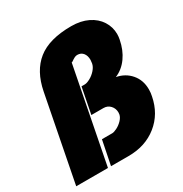

<svg xmlns="http://www.w3.org/2000/svg" viewBox="-168 -800 879 922"><g transform="rotate(-30 271.0 -339.0)"><path d="M354 -678Q407 -678 446 -659Q485 -640 506 -607Q527 -574 527 -535Q527 -521 524 -506Q514 -453 486.5 -414.5Q459 -376 418 -359Q466 -350 496 -315Q526 -280 526 -229Q526 -209 522 -192Q505 -104 440 -52Q375 0 282 0H184L211 -134H268Q278 -134 295 -142.5Q312 -151 326 -165.5Q340 -180 343 -195Q344 -199 344 -206Q344 -228 329.5 -244Q315 -260 292 -260H225L253 -403H271Q283 -403 301.5 -413Q320 -423 334.5 -439.5Q349 -456 352 -473Q354 -487 354 -492Q354 -515 342.5 -529.5Q331 -544 310 -544Q302 -544 293.5 -539.5Q285 -535 277 -529Q269 -523 270 -528L167 0H-9L83 -472Q103 -575 167.5 -626.5Q232 -678 354 -678Z"/></g></svg>

Font: Teachers ExtraBold
Style: Italic
Weight: 800
Designer: Alfredo Marco Pradil & Chank Diesel
Version: Version 0.009